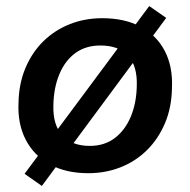

<svg xmlns="http://www.w3.org/2000/svg" viewBox="-20 -561 628 633"><path d="M271 10Q197 10 144.5 -19Q92 -48 65 -100Q38 -152 41 -221Q42 -285 64 -337Q86 -389 123.5 -425.5Q161 -462 210.5 -481.5Q260 -501 317 -501Q391 -501 443.5 -473Q496 -445 523 -393.5Q550 -342 547 -272Q546 -207 524 -155Q502 -103 464.5 -66Q427 -29 377.5 -9.5Q328 10 271 10ZM276 -80Q324 -80 358 -105.5Q392 -131 411 -176Q430 -221 431 -279Q433 -343 402.5 -377Q372 -411 311 -411Q263 -411 229 -386.5Q195 -362 176 -317Q157 -272 156 -214Q154 -149 185.5 -114.5Q217 -80 276 -80ZM118 52 61 12 472 -541 528 -502Z"/></svg>

Font: Nunito Sans 11pt
Style: Bold Italic
Weight: 700
Italic angle: -9°
Version: Version 3.101;gftools[0.9.27]